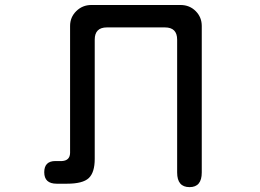

<svg xmlns="http://www.w3.org/2000/svg" viewBox="-20 -728 1040 769"><path d="M359.4 -569.3V-91.8Q359.4 -37.1 335.4 -14.6Q311.5 7.8 248 7.8H207Q157.2 7.8 157.2 -38.1Q157.2 -83 202.1 -83H228.5Q259.8 -85 260.7 -115.2V-624Q260.7 -659.2 285.6 -683.6Q310.5 -708 345.7 -708H703.1Q739.3 -708 763.7 -683.6Q788.1 -659.2 788.1 -624V-37.1Q788.1 21.5 739.3 21.5Q689.5 21.5 689.5 -37.1V-569.3Q689.5 -618.2 640.6 -618.2H408.2Q359.4 -618.2 359.4 -569.3Z"/></svg>

Font: KTXP_ComRound
Style: Medium
Weight: 500
Version: Version 1.01;May 16, 2022;FontCreator 13.0.0.2683 64-bit